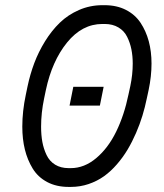

<svg xmlns="http://www.w3.org/2000/svg" viewBox="-20 -716 640 748"><path d="M383.8 -377.9 369.1 -304.7H251L265.6 -377.9ZM387.7 -622.6H378.9Q299.8 -622.6 241.2 -550.3Q182.6 -478 158.7 -365.2L151.9 -332.5Q140.1 -276.4 140.1 -222.7Q140.1 -189.9 145 -163.1Q149.9 -136.2 161.4 -112.1Q172.9 -87.9 194.8 -74.5Q216.8 -61 247.6 -61H255.9Q308.6 -61 355 -100.1Q401.4 -139.2 432.6 -203.1Q463.9 -267.1 480.5 -347.7L487.8 -381.3Q497.1 -425.8 497.1 -468.3Q497.1 -498 491.9 -523.7Q486.8 -549.3 475.3 -572.5Q463.9 -595.7 441.4 -609.1Q418.9 -622.6 387.7 -622.6ZM570.3 -468.3Q570.3 -418.9 559.1 -365.7L551.8 -332Q544.9 -298.3 534.9 -265.4Q524.9 -232.4 510 -198Q495.1 -163.6 477.1 -133.3Q459 -103 435.5 -75.9Q412.1 -48.8 385.3 -29.5Q358.4 -10.3 325.2 1Q292 12.2 255.9 12.2H247.6Q199.7 12.2 163.8 -6.8Q127.9 -25.9 107.4 -59.3Q86.9 -92.8 76.9 -133.5Q66.9 -174.3 66.9 -222.7Q66.9 -282.7 80.6 -347.2L87.4 -379.9Q97.2 -426.3 113.5 -470Q129.9 -513.7 155.5 -555.2Q181.2 -596.7 212.9 -627.4Q244.6 -658.2 287.6 -677Q330.6 -695.8 378.9 -695.8H387.7Q434.6 -695.8 470.5 -677.5Q506.3 -659.2 527.6 -627.2Q548.8 -595.2 559.6 -555.2Q570.3 -515.1 570.3 -468.3Z"/></svg>

Font: Anka/Coder
Style: Italic
Weight: 400
Italic angle: -12°
Monospace: yes
Version: Version 001.100